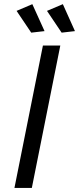

<svg xmlns="http://www.w3.org/2000/svg" viewBox="-20 -924 388 944"><path d="M191 -700H276.5L136.5 0H51ZM61.5 -870.5 139 -903.5 199 -771 133.5 -763.5ZM211 -870.5 289 -903.5 348.5 -771 283 -763.5Z"/></svg>

Font: Argentum Sans Light
Style: Italic
Weight: 300
Italic angle: -11.3°
Designer: Julieta Ulanovsky (font), Owen Earl (portions from Jones font), Cristiano Sobral (main changes and remaster)
Foundry: Julieta Ulanovsky (font), Owen Earl (portions from Jones font), Cristiano Sobral (main changes and remaster)
Version: Version 3.127